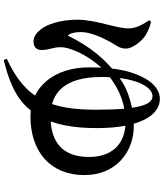

<svg xmlns="http://www.w3.org/2000/svg" viewBox="57 -872 886 1040"><g transform="rotate(90 500.0 -352.0)"><path d="M298.7 53.9 305.3 71.1C474.6 28.2 551 -22.6 607.4 -119.1C657.5 -204 673.8 -311 673.8 -434.1C673.8 -668 603.7 -775 515.2 -775C480.9 -775 438.9 -754.6 406.2 -697C371.5 -636 344.8 -551.4 344.8 -392.6C344.8 -200.6 452.4 -73.9 610.4 -73.9C799.6 -73.9 928.3 -180.5 928.3 -365.7C928.3 -540.4 800.2 -633.8 662.2 -633.8C563.2 -633.8 467 -602.1 413.2 -563.9C298.4 -483.1 229.6 -392 172.6 -275.9C160.3 -287 153.6 -318.4 153.6 -345.6C153.6 -401.5 184.8 -464 206.5 -504.9C224.2 -536.8 243.8 -557.2 243.1 -590.8C243.8 -621 213.2 -663.1 186 -686.4C165.4 -703.5 135.6 -718.3 98.8 -727.2L88.9 -717.9C105.8 -692.3 133.7 -652.3 133.7 -606C133.7 -533.9 86.7 -430.6 86.7 -327.6C86.7 -235.7 112.2 -163.6 138.5 -130.3C159.9 -104.2 179.6 -90.5 204.5 -90.5C236.5 -90.5 250.8 -108 250.8 -135.1C250.8 -177.6 235.6 -194.1 235.6 -238C235.6 -297.2 295.9 -423.2 389.2 -497.2C469.7 -561.2 552.7 -589.2 642.4 -589C736 -588.7 830.2 -537.7 830.2 -390.8C830.2 -224.7 722.4 -182.7 609.9 -182.7C483.3 -182.7 397.1 -258 397.1 -456.9C397.1 -536.6 406.2 -613.9 432.5 -672C452.2 -715.1 477.3 -735 501.1 -735C543.1 -735 574.3 -675 574.3 -431.9C574.3 -187.7 521.2 -46.9 298.7 53.9Z"/></g></svg>

Font: Source Han Serif CN VF
Style: Regular
Weight: 250
Designer: Ryoko NISHIZUKA 西塚涼子 (kana & ideographs); Frank Grießhammer (Latin, Greek & Cyrillic); Wenlong ZHANG 张文龙 (bopomofo); San
Foundry: Adobe
Version: Version 2.002;hotconv 1.1.0;makeotfexe 2.6.0